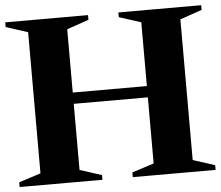

<svg xmlns="http://www.w3.org/2000/svg" viewBox="-51 -757 934 813"><g transform="rotate(-5 416.5 -350.0)"><path d="M0 0V-20L93 -50V-650L0 -680V-700H352V-680L259 -648V-379H574V-650L481 -680V-700H833V-680L740 -648V-50L833 -20V0H481V-20L574 -50V-331H259V-50L352 -20V0Z"/></g></svg>

Font: Wittgenstein Extrabold
Style: Regular
Weight: 800
Designer: Jörg Drees
Foundry: Jörg Drees
Version: Version 1.303; ttfautohint (v1.8.4.7-5d5b)